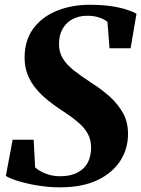

<svg xmlns="http://www.w3.org/2000/svg" viewBox="-20 -773 592 804"><path d="M230.5 11.5Q182 11.5 134.2 3.2Q86.5 -5 51.5 -16.2Q16.5 -27.5 4.5 -36.5L33 -188H121L127 -72Q142 -58 170 -46.5Q198 -35 231.5 -35Q264 -35 288.2 -43.5Q312.5 -52 328.8 -67.5Q345 -83 353 -104.8Q361 -126.5 361.5 -154Q361.5 -186 348.5 -211.2Q335.5 -236.5 307.8 -260.2Q280 -284 237 -312Q206 -332 178.2 -354.8Q150.5 -377.5 129 -403.8Q107.5 -430 95.2 -461.8Q83 -493.5 83 -531Q83 -604.5 119.8 -653.8Q156.5 -703 218.5 -728Q280.5 -753 356 -753Q406.5 -753 445 -747.2Q483.5 -741.5 510.2 -732.8Q537 -724 551.5 -715.5L527 -571H438.5L430 -681.5Q417.5 -692 396 -699.5Q374.5 -707 345.5 -707Q310.5 -707 283.8 -692.8Q257 -678.5 242 -652Q227 -625.5 227 -588.5Q227 -555 242.8 -528.8Q258.5 -502.5 289.5 -478Q320.5 -453.5 366 -424Q406 -398.5 440 -368Q474 -337.5 495 -299.8Q516 -262 516 -213Q516.5 -151 484 -100Q451.5 -49 388 -18.8Q324.5 11.5 230.5 11.5Z"/></svg>

Font: Merriweather 72pt ExtraBold
Style: Italic
Weight: 800
Italic angle: -7.8°
Version: Version 2.101